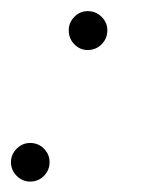

<svg xmlns="http://www.w3.org/2000/svg" viewBox="-64 -328 295 352"><path d="M132.8 -272.5Q132.8 -257.3 122.3 -246.8Q111.8 -236.3 96.7 -236.3Q82.5 -236.3 72.3 -246.8Q62 -257.3 62 -272.5Q62 -286.6 72.3 -297.1Q82.5 -307.6 96.7 -307.6Q111.8 -307.6 122.3 -297.1Q132.8 -286.6 132.8 -272.5ZM26.9 -30.8Q26.9 -16.1 16.6 -5.6Q6.3 4.9 -8.8 4.9Q-22.9 4.9 -33.4 -5.6Q-43.9 -16.1 -43.9 -30.8Q-43.9 -44.9 -33.4 -55.4Q-22.9 -65.9 -8.8 -65.9Q6.3 -65.9 16.6 -55.4Q26.9 -44.9 26.9 -30.8Z"/></svg>

Font: Dynalight
Style: Regular
Weight: 400
Version: Version 1.000